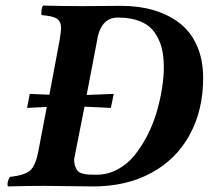

<svg xmlns="http://www.w3.org/2000/svg" viewBox="-20 -667 749 689"><path d="M283.2 -284.2 246.1 -96.2Q246.1 -80.1 250.2 -69.1Q254.4 -58.1 260 -52.5Q265.6 -46.9 277.6 -43.9Q289.6 -41 298.8 -40.5Q308.1 -40 326.2 -40Q366.2 -40 401.9 -59.1Q437.5 -78.1 463.1 -110.1Q488.8 -142.1 509.3 -182.1Q529.8 -222.2 542.5 -265.9Q555.2 -309.6 561.5 -350.3Q567.9 -391.1 567.9 -425.8Q567.9 -465.3 560.1 -495.8Q552.2 -526.4 533.9 -551.8Q515.6 -577.1 482.7 -590.6Q449.7 -604 402.8 -604Q347.7 -604 331.1 -537.1V-536.1L291 -326.2L388.2 -330.1L377.9 -279.8ZM276.9 -645Q301.3 -645 345.9 -645.5Q390.6 -646 415 -646Q479 -646 531.7 -630.4Q584.5 -614.7 624.5 -584Q664.6 -553.2 686.8 -502.9Q709 -452.6 709 -387.2Q709 -271.5 660.6 -183.1Q612.3 -94.7 522.7 -46.4Q433.1 2 314.9 2Q296.9 2 229 1Q161.1 0 140.1 0Q79.1 0 8.8 2Q5.4 -3.4 8.3 -15.4Q11.2 -27.3 16.1 -32.2Q68.8 -38.1 88.1 -55.2Q107.4 -72.3 117.2 -122.1L147.9 -283.2L77.1 -279.8L86.9 -330.1L157.2 -327.1L193.8 -522Q199.2 -555.2 199.2 -565.9Q199.2 -589.8 184.1 -599.9Q168.9 -609.9 128.9 -612.8Q127.4 -621.1 129.4 -632.3Q131.3 -643.6 134.8 -647Q205.1 -645 276.9 -645Z"/></svg>

Font: Common Serif
Style: Bold Italic
Weight: 700
Italic angle: -12°
Designer: Philipp H. Poll, Khaled Hosny
Foundry: Stefan Peev, Context Ltd.
Version: Version 1.026